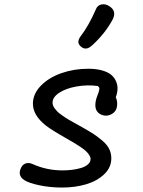

<svg xmlns="http://www.w3.org/2000/svg" viewBox="-20 -847 660 884"><path d="M265.5 16.5Q211 16.5 161.8 6.2Q112.5 -4 91.5 -18Q60 -39 76.5 -73.5Q83.5 -89.5 98.2 -94.5Q113 -99.5 130.5 -91.5Q195 -62.5 267.5 -62.5Q289.5 -62.5 310.5 -65Q331.5 -67.5 351.8 -73.2Q372 -79 384.5 -89.8Q397 -100.5 397 -115Q397 -124 390.5 -133.8Q384 -143.5 375 -151.8Q366 -160 349 -171.5Q332 -183 319 -190.5Q306 -198 283.5 -211Q215 -250 190.5 -269.5Q131.5 -316.5 131.5 -369.5Q131.5 -414.5 167.8 -452Q204 -489.5 262.2 -510Q320.5 -530.5 386 -530.5Q423.5 -530.5 451 -522.5Q478.5 -514.5 493.2 -501.5Q508 -488.5 515 -471Q522 -453.5 521 -435.5Q520 -417.5 513 -399Q519.5 -387 519.5 -368.5Q519.5 -335.5 494.2 -321.8Q469 -308 444 -320.2Q419 -332.5 419 -363Q419 -384 428.8 -408Q438.5 -432 437.5 -442.5L431 -451Q382 -457.5 333.2 -449Q284.5 -440.5 253.2 -420.2Q222 -400 222 -374.5Q222 -367.5 224.5 -360.8Q227 -354 232.5 -347Q238 -340 243.5 -334Q249 -328 259 -321Q269 -314 276.2 -308.8Q283.5 -303.5 296 -296.2Q308.5 -289 316.2 -284.8Q324 -280.5 337.8 -272.8Q351.5 -265 358 -261.5Q391.5 -242.5 410.8 -230Q430 -217.5 451.5 -199.2Q473 -181 482.8 -161Q492.5 -141 492.5 -118Q492.5 -75.5 459.2 -44.2Q426 -13 375.5 1.8Q325 16.5 265.5 16.5ZM350.5 -679Q328.5 -649 356.5 -629.5Q365 -623.5 374 -623.5Q383 -623.5 390.5 -628Q398 -632.5 408 -641.5Q465.5 -695.5 498 -756Q519.5 -796.5 482.5 -819Q466.5 -830 447.2 -826.5Q428 -823 420.5 -802Q388.5 -728.5 350.5 -679Z"/></svg>

Font: Monaspace Radon
Style: Regular
Weight: 400
Designer: Riley Cran & the Lettermatic Team
Foundry: Lettermatic
Version: Version 1.000 (Monaspace Radon)